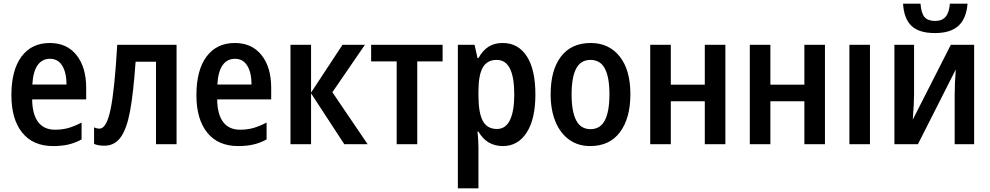

<svg xmlns="http://www.w3.org/2000/svg" viewBox="-20 -785 5389 1045"><path d="M449 -307V-244H155Q156 -163 187.5 -121Q219 -79 280 -79Q319 -79 352.5 -88.5Q386 -98 424 -118V-26Q389 -7 352.5 1.5Q316 10 269 10Q160 10 101 -63Q42 -136 42 -267Q42 -403 97 -477Q152 -551 251 -551Q344 -551 396.5 -485Q449 -419 449 -307ZM156 -325H342Q342 -389 319 -427Q296 -465 252 -465Q209 -465 184.5 -430Q160 -395 156 -325Z M829 0V-449H718Q706 -278 688 -181Q670 -84 637 -38Q604 8 548 8Q513 8 492 -2V-92Q506 -85 522 -85Q560 -85 582 -191Q604 -297 618 -541H941V0Z M1456 -307V-244H1162Q1163 -163 1194.5 -121Q1226 -79 1287 -79Q1326 -79 1359.5 -88.5Q1393 -98 1431 -118V-26Q1396 -7 1359.5 1.5Q1323 10 1276 10Q1167 10 1108 -63Q1049 -136 1049 -267Q1049 -403 1104 -477Q1159 -551 1258 -551Q1351 -551 1403.5 -485Q1456 -419 1456 -307ZM1163 -325H1349Q1349 -389 1326 -427Q1303 -465 1259 -465Q1216 -465 1191.5 -430Q1167 -395 1163 -325Z M1966 -541 1789 -283 1981 0H1854L1673 -277V0H1561V-541H1673V-281L1844 -541Z M2251 -451V0H2139V-451H2000V-541H2389V-451Z M2894 -271Q2894 -137 2846.5 -63.5Q2799 10 2717 10Q2629 10 2584 -69H2579Q2584 -19 2584 16V240H2472V-541H2563L2579 -469H2584Q2607 -510 2638.5 -530.5Q2670 -551 2716 -551Q2800 -551 2847 -479Q2894 -407 2894 -271ZM2584 -287V-266Q2584 -172 2607.5 -127.5Q2631 -83 2685 -83Q2732 -83 2755.5 -131.5Q2779 -180 2779 -271Q2779 -459 2684 -459Q2631 -459 2607.5 -417.5Q2584 -376 2584 -287Z M3192 10Q3126 10 3077.5 -25Q3029 -60 3003 -123.5Q2977 -187 2977 -272Q2977 -404 3033.5 -477.5Q3090 -551 3195 -551Q3294 -551 3352.5 -478Q3411 -405 3411 -272Q3411 -142 3354.5 -66Q3298 10 3192 10ZM3194 -82Q3247 -82 3272 -130Q3297 -178 3297 -272Q3297 -365 3272 -412Q3247 -459 3194 -459Q3141 -459 3116 -412Q3091 -365 3091 -271Q3091 -178 3116 -130Q3141 -82 3194 -82Z M3631 -324H3816V-541H3928V0H3816V-234H3631V0H3519V-541H3631Z M4173 -324H4358V-541H4470V0H4358V-234H4173V0H4061V-541H4173Z M4603 0V-541H4715V0Z M4955 -273Q4955 -225 4948 -134L5155 -541H5282V0H5176V-265Q5176 -331 5182 -407L4976 0H4848V-541H4955ZM5069 -605Q4982 -605 4941 -644Q4900 -683 4895 -765H4990Q4994 -713 5012 -692Q5030 -671 5070 -671Q5107 -671 5126.5 -693.5Q5146 -716 5150 -765H5246Q5240 -685 5197 -645Q5154 -605 5069 -605Z"/></svg>

Font: Noto Sans Display Medium Narrow
Style: Regular
Weight: 500
Width: 4
Designer: Monotype Design team
Foundry: Monotype Imaging Inc.
Version: Version 1.000